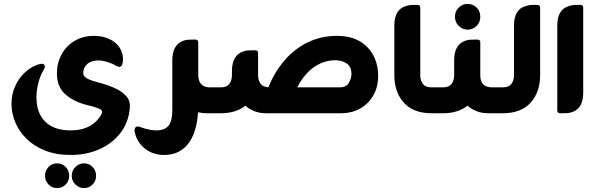

<svg xmlns="http://www.w3.org/2000/svg" viewBox="-20 -581 3057 985"><path d="M343 214Q267 214 210 191Q153 168 115 130Q77 92 58 45.5Q39 -1 39 -48Q39 -97 57.5 -138.5Q76 -180 108 -209.5Q140 -239 178 -251Q190 -254 194 -254Q210 -254 210 -238Q210 -234 207.5 -229.5Q205 -225 203 -221Q187 -195 177 -157Q167 -119 167 -81Q167 -1 212.5 43.5Q258 88 343 88Q401 88 442 64.5Q483 41 502 1Q507 -10 499 -17Q491 -24 476 -28Q466 -32 456 -35Q446 -38 431 -41Q360 -58 316 -96.5Q272 -135 272 -204Q272 -258 296 -302Q320 -346 363 -371.5Q406 -397 462 -397Q503 -397 535 -383.5Q567 -370 586 -347Q611 -316 611 -276Q611 -260 607 -249.5Q603 -239 591 -238Q585 -238 573 -245Q557 -255 531 -263Q505 -271 485 -271Q448 -271 427.5 -252.5Q407 -234 407 -206Q407 -190 425 -179.5Q443 -169 474 -161Q502 -154 531 -144Q560 -134 581 -123Q609 -109 629 -86Q649 -63 646 -28Q640 47 597.5 101.5Q555 156 489 185Q423 214 343 214ZM273 257Q299 257 317 275.5Q335 294 335 321Q335 347 317 365.5Q299 384 273 384Q247 384 229 365.5Q211 347 211 321Q211 294 229 275.5Q247 257 273 257ZM411 257Q437 257 455 275.5Q473 294 473 321Q473 347 455 365.5Q437 384 411 384Q386 384 367 365.5Q348 347 348 321Q348 294 367 275.5Q386 257 411 257Z M1052 -133H1090V0H1040Q1028 0 1017.5 -1.5Q1007 -3 996 -5Q989 103 943 159.5Q897 216 816 214Q757 212 716 175Q678 141 670 89Q669 81 673.5 74.5Q678 68 686 68Q692 68 697 69.5Q702 71 706 73Q752 89 787 88Q828 86 846 62Q864 38 864 -15V-272Q864 -352 921 -372Q933 -376 942 -377Q951 -378 970 -378H982Q997 -378 997 -364V-196Q998 -169 1007.5 -155.5Q1017 -142 1029.5 -137.5Q1042 -133 1052 -133Z M1709 -397Q1779 -397 1826 -369Q1873 -341 1896.5 -294.5Q1920 -248 1920 -193Q1920 -133 1894 -89.5Q1868 -46 1825.5 -23Q1783 0 1731 0H1346Q1310 0 1283 -11.5Q1256 -23 1239 -39Q1191 0 1112 0H1078V-133H1115Q1143 -133 1156.5 -150.5Q1170 -168 1170 -198V-217Q1170 -297 1227 -317Q1240 -321 1248.5 -322Q1257 -323 1276 -323H1288Q1304 -323 1304 -309V-196Q1305 -169 1314 -155.5Q1323 -142 1335 -138Q1347 -134 1357 -133Q1388 -211 1439 -270.5Q1490 -330 1558.5 -363.5Q1627 -397 1709 -397ZM1505 -133H1724Q1757 -133 1770 -156.5Q1783 -180 1783 -201Q1783 -239 1758.5 -255.5Q1734 -272 1701 -272Q1643 -272 1592.5 -238Q1542 -204 1505 -133Z M2229 0H2194Q2101 0 2052 -54Q2003 -108 2003 -196V-450Q2003 -531 2060 -549Q2072 -553 2081 -554.5Q2090 -556 2109 -556H2121Q2136 -556 2136 -542V-198Q2136 -168 2149.5 -150.5Q2163 -133 2191 -133H2229Z M2379 -429Q2353 -429 2333.5 -448Q2314 -467 2314 -495Q2314 -524 2333.5 -542.5Q2353 -561 2379 -561Q2406 -561 2425 -542.5Q2444 -524 2444 -495Q2444 -467 2425 -448Q2406 -429 2379 -429ZM2499 -133H2536V0H2486Q2449 0 2422.5 -11.5Q2396 -23 2379 -39Q2355 -20 2323.5 -10Q2292 0 2252 0H2218V-133H2255Q2283 -133 2296.5 -150.5Q2310 -168 2310 -198V-272Q2310 -352 2367 -372Q2380 -376 2388.5 -377Q2397 -378 2416 -378H2428Q2444 -378 2444 -364V-196Q2444 -169 2453.5 -155.5Q2463 -142 2476 -137.5Q2489 -133 2499 -133Z M2559 0H2525V-133H2562Q2590 -133 2603.5 -150.5Q2617 -168 2617 -198V-450Q2617 -531 2674 -549Q2687 -553 2695.5 -554.5Q2704 -556 2723 -556H2735Q2751 -556 2751 -542V-196Q2751 -108 2702 -54Q2653 0 2559 0Z M2866 0H2855Q2839 0 2839 -14V-450Q2839 -531 2896 -549Q2908 -553 2917 -554.5Q2926 -556 2945 -556H2957Q2972 -556 2972 -542V-106Q2972 -24 2915 -6Q2903 -2 2894.5 -1Q2886 0 2866 0Z"/></svg>

Font: Zain Black
Style: Regular
Weight: 900
Designer: Zain,Boutros
Foundry: Mobile Telecommunications Company (Zain), 2024
Version: Version 1.50; ttfautohint (v1.8.4)